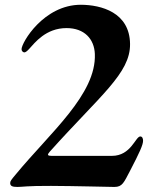

<svg xmlns="http://www.w3.org/2000/svg" viewBox="-20 -761 620 786"><path d="M437.9 -122.9H191.4C174.4 -122.9 172.2 -127.1 183.6 -139.9C392 -372.5 513.8 -460.9 512.4 -581C511 -710.6 393.8 -741.1 311.4 -741.5C158.7 -741.8 68.2 -586.3 68.2 -559.7C68.2 -551.8 74.2 -546.9 79.5 -546.5C84.9 -546.5 91.3 -552.2 98.7 -560C122.5 -585.9 167.3 -646 252.5 -646C326 -646 365.8 -600.9 368.3 -540.1C375 -375 184.7 -217.3 44.4 -46.9C25.9 -24.9 21.7 -19.5 21.7 -11.7C21.7 0.4 30.2 4.3 51.1 4.3C72.8 4.3 88.1 -0.4 188.9 0C285.5 0.4 431.8 4.3 448.2 4.3C481.2 4.3 486.9 -13.5 512.8 -62.5C551.5 -137.1 565.7 -168 565.7 -185C565.7 -193.2 562.9 -202.4 554.3 -202.4C534.4 -202.4 516.7 -122.9 437.9 -122.9Z"/></svg>

Font: Margiela Serif Semibold
Style: Regular
Weight: 600
Designer: Andreas Faust, Stefan Endress
Version: Version 1.002;FEAKit 1.0